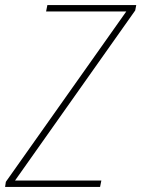

<svg xmlns="http://www.w3.org/2000/svg" viewBox="-40 -734 555 754"><path d="M-20 0 -17 -20 456 -689H141L146 -714H495L491 -693L19 -25H358L353 0Z"/></svg>

Font: Noto Sans SemiCondensed Thin
Style: Italic
Weight: 100
Width: 4
Italic angle: -12°
Designer: Monotype Design Team
Foundry: Monotype Imaging Inc.
Version: Version 2.013; ttfautohint (v1.8.4.7-5d5b)